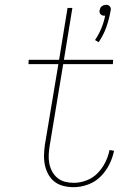

<svg xmlns="http://www.w3.org/2000/svg" viewBox="-20 -768 540 796"><path d="M389 -593 374 -602Q390 -626 400.5 -651.5Q411 -677 416 -703H412Q407 -703 403.5 -704.5Q400 -706 397 -709Q394 -712 393 -716.5Q392 -721 393 -726Q394 -730 396 -734.5Q398 -739 402 -742Q406 -745 410.5 -746.5Q415 -748 420 -748Q425 -748 428.5 -746.5Q432 -745 435 -742Q438 -739 439 -734.5Q440 -730 439 -726Q433 -691 421.5 -657.5Q410 -624 389 -593ZM286 8Q264 8 243.5 3Q223 -2 207 -14Q191 -26 181 -44Q171 -62 166.5 -82Q162 -102 162.5 -124Q163 -146 166 -167L222 -502H98L99 -520H225L260 -735H280L245 -520H449L448 -502H242L186 -164Q183 -146 182 -127Q181 -108 184.5 -90Q188 -72 196.5 -56.5Q205 -41 218.5 -30Q232 -19 249.5 -14.5Q267 -10 286 -10Q312 -10 338.5 -20Q365 -30 384.5 -50Q404 -70 416.5 -95Q429 -120 434 -146L453 -143Q447 -114 433 -86Q419 -58 397 -36Q375 -14 345 -3Q315 8 286 8Z"/></svg>

Font: Iosevka SS18 Thin
Style: Italic
Weight: 100
Italic angle: -9°
Monospace: yes
Designer: Belleve Invis
Foundry: Belleve Invis
Version: Version 25.1.1; ttfautohint (v1.8.4)